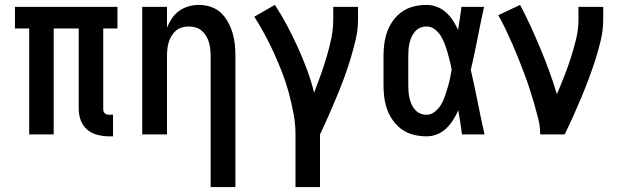

<svg xmlns="http://www.w3.org/2000/svg" viewBox="-20 -548 2540 783"><path d="M425 8Q401 8 377.5 2Q354 -4 336 -19Q318 -34 309.5 -57Q301 -80 301 -103V-432H199V0H99V-432H41V-520H459V-432H401V-103Q401 -98 402.5 -93.5Q404 -89 407.5 -86Q411 -83 415.5 -81.5Q420 -80 425 -80H441V8Z M839 215V-320Q839 -334 837.5 -348Q836 -362 832 -375.5Q828 -389 820.5 -401.5Q813 -414 802.5 -423Q792 -432 778 -436Q764 -440 750 -440Q736 -440 722 -436Q708 -432 697.5 -423Q687 -414 679.5 -401.5Q672 -389 668 -375.5Q664 -362 662.5 -348Q661 -334 661 -320V0H560V-520H661V-435Q669 -455 681 -473Q693 -491 710.5 -503.5Q728 -516 749 -522Q770 -528 791 -528Q815 -528 838.5 -520.5Q862 -513 879.5 -497Q897 -481 909 -459.5Q921 -438 928 -415Q935 -392 937.5 -368Q940 -344 940 -320V215Z M1185 215V0Q1185 -43 1177 -85Q1169 -127 1158 -168.5Q1147 -210 1131.5 -250Q1116 -290 1098.5 -329Q1081 -368 1060.5 -406Q1040 -444 1017 -480L1101 -528Q1128 -487 1151 -443.5Q1174 -400 1194.5 -355Q1215 -310 1232 -264Q1249 -218 1261 -170Q1275 -206 1288 -242.5Q1301 -279 1312 -316Q1323 -353 1331 -391Q1339 -429 1339 -468V-520H1440V-468Q1440 -427 1430.5 -386.5Q1421 -346 1409 -306.5Q1397 -267 1382.5 -228Q1368 -189 1352 -151Q1336 -113 1319.5 -75Q1303 -37 1285 0V215Z M1720 8Q1694 8 1668.5 2Q1643 -4 1621.5 -18.5Q1600 -33 1584.5 -54Q1569 -75 1560 -99Q1551 -123 1547.5 -148.5Q1544 -174 1544 -200V-320Q1544 -346 1547.5 -371.5Q1551 -397 1560 -421Q1569 -445 1584.5 -466Q1600 -487 1621.5 -501.5Q1643 -516 1668.5 -522Q1694 -528 1720 -528Q1741 -528 1762 -520Q1783 -512 1799 -497.5Q1815 -483 1827 -464.5Q1839 -446 1848 -426Q1852 -450 1855.5 -473.5Q1859 -497 1862 -520H1954Q1940 -456 1927.5 -391.5Q1915 -327 1900 -263Q1915 -198 1928 -132Q1941 -66 1956 0H1864Q1861 -25 1857 -49.5Q1853 -74 1849 -98Q1840 -78 1828 -59Q1816 -40 1800 -24.5Q1784 -9 1763 -0.5Q1742 8 1720 8ZM1720 -80Q1738 -80 1753.5 -92.5Q1769 -105 1778.5 -121Q1788 -137 1794 -154.5Q1800 -172 1805.5 -190.5Q1811 -209 1815 -227Q1819 -245 1822 -264Q1819 -281 1814.5 -299Q1810 -317 1805 -334.5Q1800 -352 1793.5 -369Q1787 -386 1777.5 -401.5Q1768 -417 1753 -428.5Q1738 -440 1720 -440Q1706 -440 1694 -435Q1682 -430 1673 -420Q1664 -410 1658.5 -397.5Q1653 -385 1650 -372.5Q1647 -360 1646 -346.5Q1645 -333 1645 -320V-200Q1645 -187 1646 -173.5Q1647 -160 1650 -147.5Q1653 -135 1658.5 -122.5Q1664 -110 1673 -100Q1682 -90 1694 -85Q1706 -80 1720 -80Z M2183 0Q2183 -32 2175 -64Q2167 -96 2158 -127Q2149 -158 2139 -188.5Q2129 -219 2117.5 -249.5Q2106 -280 2094 -310Q2082 -340 2069 -369.5Q2056 -399 2042 -428.5Q2028 -458 2012 -486L2101 -528Q2124 -485 2144.5 -440Q2165 -395 2184 -349.5Q2203 -304 2220 -257.5Q2237 -211 2251 -164Q2267 -201 2281.5 -238Q2296 -275 2308 -312.5Q2320 -350 2329.5 -389Q2339 -428 2339 -468V-520H2440V-468Q2440 -427 2430.5 -386Q2421 -345 2408.5 -306Q2396 -267 2381.5 -228Q2367 -189 2351 -151Q2335 -113 2318 -75Q2301 -37 2283 0Z"/></svg>

Font: Iosevka SS04 Semibold
Style: Regular
Weight: 600
Monospace: yes
Designer: Belleve Invis
Foundry: Belleve Invis
Version: Version 19.0.0; ttfautohint (v1.8.4)